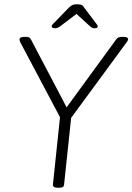

<svg xmlns="http://www.w3.org/2000/svg" viewBox="-20 -874 618 896"><path d="M248 2Q226 2 227 -13L260 -327L74 -678Q73 -682 72 -685Q71 -688 71 -690Q71 -695 76 -698.5Q81 -702 95 -702H100Q110 -702 115.5 -699.5Q121 -697 126 -687L303 -350H274L520 -687Q527 -697 533.5 -699.5Q540 -702 550 -702H555Q569 -702 573.5 -698.5Q578 -695 578 -690Q578 -688 576.5 -685.5Q575 -683 572 -678L312 -324L279 -12Q278 -4 273 -1Q268 2 256 2ZM237 -742Q231 -742 226 -744.5Q221 -747 221 -750Q221 -754 225 -759.5Q229 -765 237 -772L303 -840Q312 -848 319 -851Q326 -854 339 -854Q348 -854 353.5 -853Q359 -852 363.5 -849.5Q368 -847 371 -841L423 -772Q428 -765 432 -760Q436 -755 436 -751Q436 -746 431.5 -744Q427 -742 420 -742Q414 -742 408.5 -745Q403 -748 395 -756L337 -809L267 -756Q257 -748 250 -745Q243 -742 237 -742Z"/></svg>

Font: Asap ExtraLight
Style: Italic
Weight: 250
Italic angle: -6°
Version: Version 3.001